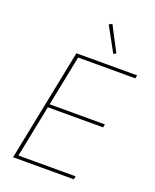

<svg xmlns="http://www.w3.org/2000/svg" viewBox="-168 -1027 908 1123"><g transform="rotate(20 286.0 -466.0)"><path d="M398 -768 314 -921 333 -932 414 -777ZM432 0H54L194 -698H572L568 -678H212L149 -364H493L489 -344H145L80 -20H436Z"/></g></svg>

Font: IBM Plex Sans Thin
Style: Italic
Weight: 100
Italic angle: -11.31°
Designer: Mike Abbink, Paul van der Laan, Pieter van Rosmalen
Foundry: Bold Monday
Version: Version 3.0